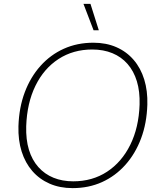

<svg xmlns="http://www.w3.org/2000/svg" viewBox="-20 -959 811 989"><path d="M354 10Q288 10 235.5 -13Q183 -36 146.5 -78Q110 -120 91.5 -178.5Q73 -237 75 -309Q78 -405 107.5 -483.5Q137 -562 188.5 -619.5Q240 -677 309 -708Q378 -739 461 -739Q527 -739 579.5 -716Q632 -693 668.5 -650.5Q705 -608 723 -549.5Q741 -491 739 -420Q736 -324 706.5 -245.5Q677 -167 625.5 -109.5Q574 -52 505.5 -21Q437 10 354 10ZM357 -25Q456 -25 531.5 -74.5Q607 -124 651 -213Q695 -302 699 -420Q701 -488 685 -540.5Q669 -593 637 -629.5Q605 -666 559 -685Q513 -704 455 -704Q357 -704 281.5 -655Q206 -606 162.5 -517Q119 -428 115 -309Q113 -240 129 -187.5Q145 -135 177.5 -98.5Q210 -62 255.5 -43.5Q301 -25 357 -25ZM462 -803 410 -939H446L489 -803Z"/></svg>

Font: Mona Sans ExtraLight
Style: Italic
Weight: 200
Italic angle: -11.6951°
Designer: Deni Anggara
Foundry: GitHub
Version: Version 2.000